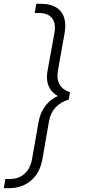

<svg xmlns="http://www.w3.org/2000/svg" viewBox="-62 -755 445 1006"><path d="M-34 183H-12Q36 183 66.5 155.5Q97 128 106 78L141 -121Q150 -166 175.5 -200Q201 -234 241 -252Q184 -284 184 -352Q184 -367 187 -383L223 -582Q226 -597 226 -609Q226 -647 204 -667Q182 -687 142 -687H120L128 -735H153Q214 -735 247 -705Q280 -675 280 -620Q280 -604 277 -584L241 -383Q239 -367 239 -360Q239 -327 255.5 -304.5Q272 -282 305 -272L298 -233Q256 -221 229 -192Q202 -163 195 -121L160 80Q147 151 100.5 191Q54 231 -17 231H-42Z"/></svg>

Font: Bai Jamjuree Light
Style: Italic
Weight: 300
Italic angle: -10°
Version: Version 1.000; ttfautohint (v1.6)